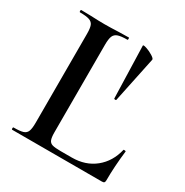

<svg xmlns="http://www.w3.org/2000/svg" viewBox="-148 -748 837 868"><g transform="rotate(30 270.5 -313.5)"><path d="M203 -85Q203 -59 208 -46.5Q213 -34 226.5 -30Q240 -26 269 -26H328Q399 -26 448 -65.5Q497 -105 513 -173Q513 -174 517 -174Q525 -174 525 -171Q515 -87 515 -15Q515 -7 512 -3.5Q509 0 500 0H32Q29 0 29 -6Q29 -12 32 -12Q66 -12 81.5 -17Q97 -22 102.5 -36.5Q108 -51 108 -81V-544Q108 -574 102.5 -588Q97 -602 81 -607.5Q65 -613 32 -613Q29 -613 29 -619Q29 -625 32 -625L82 -624Q126 -622 155 -622Q184 -622 230 -624L280 -625Q282 -625 282 -619Q282 -613 280 -613Q247 -613 231 -607.5Q215 -602 209 -587.5Q203 -573 203 -543ZM422 -591 372 -352Q371 -350 366 -350.5Q361 -351 361 -353L353 -625Q353 -630 371.5 -624Q390 -618 406.5 -607.5Q423 -597 422 -591Z"/></g></svg>

Font: Cormorant SC SemiBold
Style: Regular
Weight: 600
Designer: Christian Thalmann (Catharsis Fonts)
Version: Version 3.000